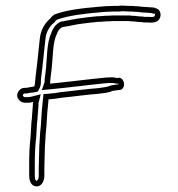

<svg xmlns="http://www.w3.org/2000/svg" viewBox="-20 -661 635 684"><path d="M41 -320C43 -305 57 -293 74 -295H78C82 -295 85 -295 89 -296C92 -296 94 -297 98 -298C97 -294 97 -290 97 -286C96 -274 95 -261 94 -246C94 -240 93 -233 92 -226L89 -175C87 -158 86 -142 85 -126C85 -114 84 -103 84 -93V-35C84 -15 92 3 111 3C129 3 138 -17 138 -35V-62L139 -101C139 -113 140 -125 140 -138L143 -186C147 -218 147 -255 151 -286L153 -307C168 -308 184 -310 201 -313C243 -317 290 -324 332 -327C351 -330 366 -330 380 -337C387 -338 394 -339 400 -340L410 -341C429 -349 424 -380 406 -384L396 -383C387 -386 376 -386 365 -385H360C296 -379 222 -369 158 -363C159 -366 159 -369 159 -374C161 -389 162 -403 164 -416C169 -457 167 -508 182 -539C186 -550 191 -558 201 -564C204 -565 208 -565 212 -566C233 -569 253 -575 275 -577L299 -580C308 -581 317 -582 327 -583C338 -583 348 -584 358 -585C366 -585 375 -585 383 -586H441L446 -585C460 -585 472 -582 487 -582L492 -581H506C516 -580 526 -580 535 -583C558 -591 558 -628 533 -632C532 -633 530 -634 529 -634L515 -635C510 -635 506 -636 501 -636C488 -636 475 -639 462 -639C454 -640 446 -640 438 -640C431 -640 424 -641 417 -641C412 -641 406 -641 401 -640H387C377 -640 367 -639 357 -639C349 -638 340 -638 332 -637C276 -632 217 -626 173 -609C167 -604 162 -600 158 -594C140 -579 125 -554 122 -525C117 -483 113 -434 107 -390C107 -387 106 -383 106 -380C105 -373 105 -358 102 -353C97 -352 93 -351 90 -351C83 -350 78 -349 74 -348H67C52 -348 41 -333 41 -320ZM61 -321C62 -326 66 -328 67 -328H76L79 -329C82 -330 88 -330 92 -331C98 -331 102 -332 106 -333L115 -335L119 -343C128 -358 125 -373 126 -377V-379V-380C126 -380 127 -386 127 -388C133 -434 137 -481 142 -523C144 -547 157 -567 171 -579L173 -580L175 -583C177 -585 178 -587 183 -591C225 -606 279 -612 334 -617C341 -618 349 -618 358 -619C371 -619 378 -620 387 -620H403H405C407 -620 412 -621 417 -621C422 -621 429 -620 438 -620C446 -620 454 -620 460 -619H461H462C472 -619 485 -616 501 -616C503 -616 508 -615 514 -615L522 -614L523 -613L530 -612C532 -612 532 -612 532 -611C533 -607 531 -603 529 -602C524 -600 517 -600 508 -601H507H494L489 -602H487C476 -602 462 -605 448 -605L443 -606H382H381C375 -605 366 -605 358 -605H357H356C346 -604 337 -603 327 -603H326H325C315 -602 306 -601 297 -600L273 -597C247 -594 228 -589 209 -586H208L207 -585C206 -585 203 -586 195 -583L193 -582L191 -581C176 -572 168 -558 164 -547C146 -509 148 -456 144 -419C142 -403 141 -391 139 -377V-375V-374V-369L129 -340L160 -343C224 -349 300 -359 361 -365H366H367C377 -366 386 -365 390 -364L394 -363H402V-360H397C391 -359 384 -358 377 -357L374 -356L371 -355C363 -351 349 -350 330 -347C287 -344 240 -337 199 -333H198C182 -330 166 -328 152 -327L135 -326L131 -288C127 -254 127 -218 123 -188L120 -139V-138C120 -126 119 -114 119 -101L118 -62V-35C118 -20 111 -17 111 -17C109 -17 104 -18 104 -35V-93C104 -101 105 -113 105 -125C106 -142 107 -157 109 -173L112 -224C113 -231 114 -239 114 -245C115 -261 116 -272 117 -284V-285V-286V-293L125 -325L93 -317C91 -316 89 -316 88 -316H87L84 -315H78H73H72C66 -314 62 -318 61 -321Z"/></svg>

Font: Scribbler
Style: Clr
Weight: 400
Designer: Mew Too
Foundry: Cannot Into Space Fonts
Version: Version 1.001